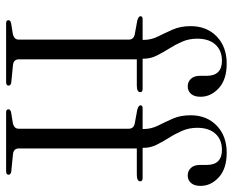

<svg xmlns="http://www.w3.org/2000/svg" viewBox="-87 -675 762 628"><g transform="rotate(90 294.0 -361.0)"><path d="M174 -42Q174 -24.5 192.5 -22.5L248 -17Q260 -16 260 -8Q260 0 248.5 0H56Q46 0 46 -7.5Q46 -14.5 57 -16.5L91 -22Q109.5 -26 109.5 -41V-401.5Q109.5 -416.5 93.5 -420.5L47.5 -429Q33 -433 33 -439.5Q33 -446.5 42.5 -446.5H110.5V-450Q110.5 -474.5 99.2 -497Q88 -519.5 76.8 -544.8Q65.5 -570 65.5 -603.5Q65.5 -656 99.2 -688.8Q133 -721.5 188 -721.5Q240 -721.5 268.2 -695.8Q296.5 -670 296.5 -636Q296.5 -615.5 287 -604.8Q277.5 -594 262.5 -594Q247.5 -594 237.8 -604.5Q228 -615 228 -633.5V-656Q228 -706 178 -706Q144.5 -705.5 125.5 -684.2Q106.5 -663 106.5 -625Q106.5 -598.5 116.2 -576Q126 -553.5 139 -533Q152 -512.5 162 -492.2Q172 -472 172 -450.5V-446.5H270.5Q281.5 -446.5 281.5 -439Q281.5 -427.5 260 -427.5H174ZM465.5 -42Q465.5 -24.5 484 -22.5L539.5 -17Q551.5 -16 551.5 -8Q551.5 0 540 0H347.5Q337.5 0 337.5 -7.5Q337.5 -14.5 348.5 -16.5L382.5 -22Q401 -26 401 -41V-401.5Q401 -416.5 385 -420.5L339 -429Q324.5 -433 324.5 -439.5Q324.5 -446.5 334 -446.5H402V-450Q402 -474.5 390.8 -497Q379.5 -519.5 368.2 -544.8Q357 -570 357 -603.5Q357 -656 390.8 -688.8Q424.5 -721.5 479.5 -721.5Q531.5 -721.5 559.8 -695.8Q588 -670 588 -636Q588 -615.5 578.5 -604.8Q569 -594 554 -594Q539 -594 529.2 -604.5Q519.5 -615 519.5 -633.5V-656Q519.5 -706 469.5 -706Q436 -705.5 417 -684.2Q398 -663 398 -625Q398 -598.5 407.8 -576Q417.5 -553.5 430.5 -533Q443.5 -512.5 453.5 -492.2Q463.5 -472 463.5 -450.5V-446.5H562Q573 -446.5 573 -439Q573 -427.5 551.5 -427.5H465.5Z"/></g></svg>

Font: Fraunces 72pt Light
Style: Regular
Weight: 300
Version: Version 1.000;[0bf87f6ff]